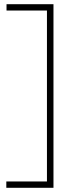

<svg xmlns="http://www.w3.org/2000/svg" viewBox="-20 -780 385 912"><path d="M10 112V82Q44 82 82.2 82Q120.5 82 173 82H219L203 109Q203 48 203 -8Q203 -64 203 -129V-518Q203 -583.5 203 -639.5Q203 -695.5 203 -756L219 -730H170Q126.5 -730 87.2 -730Q48 -730 11 -730V-760H234Q234 -699.5 234 -643.5Q234 -587.5 234 -522V-126Q234 -61 234 -5Q234 51 234 112Z"/></svg>

Font: Commissioner Thin
Style: Regular
Weight: 100
Designer: Kostas Bartsokas
Foundry: Kostas Bartsokas
Version: Version 1.001;gftools[0.9.23]